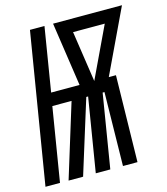

<svg xmlns="http://www.w3.org/2000/svg" viewBox="-135 -821 791 907"><g transform="rotate(-15 260.5 -367.5)"><path d="M-25 0 96 -735H167L116 -423H255L209 -735H546L398 -423H433L425 0H354L360 -360H351L292 0H221L280 -360H271L159 0H88L199 -360H105L46 0ZM327 -423 445 -672H290Z"/></g></svg>

Font: Iosevka SS18 Medium
Style: Italic
Weight: 500
Italic angle: -9°
Monospace: yes
Designer: Belleve Invis
Foundry: Belleve Invis
Version: Version 25.1.1; ttfautohint (v1.8.4)